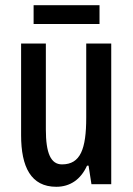

<svg xmlns="http://www.w3.org/2000/svg" viewBox="-20 -707 509 737"><path d="M362 -687H109V-615H362ZM407 -540H311V-256C311 -135 289 -76 218 -76C175 -76 156 -119 156 -210V-540H61V-188C61 -66 99 10 196 10C249 10 290 -18 314 -71H320L331 0H407Z"/></svg>

Font: Noto Sans Myanmar ExtraCondensed Medium
Style: Regular
Weight: 500
Width: 2
Designer: Monotype Design Team
Foundry: Monotype Imaging Inc.
Version: Version 2.107